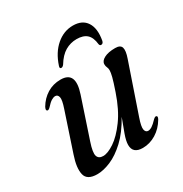

<svg xmlns="http://www.w3.org/2000/svg" viewBox="-155 -764 849 891"><g transform="rotate(-30 270.0 -318.0)"><path d="M484 -87Q491.5 -83.5 483 -68.5Q461.5 -32 427.8 -11.2Q394 9.5 356.5 9.5Q303.5 9.5 303.5 -36.5Q303.5 -58 315.5 -91Q327.5 -124 343 -165Q307 -100.5 266 -62.2Q225 -24 185.2 -7.2Q145.5 9.5 113 9.5Q58.5 9.5 49.8 -27Q41 -63.5 62 -125L130 -329.5Q144.5 -372 140.5 -387.2Q136.5 -402.5 123.5 -402.5Q114 -402.5 102.5 -395.5Q91 -388.5 74.5 -370Q64.5 -360 58.5 -363Q50.5 -366.5 59 -383Q79 -417 111 -436.8Q143 -456.5 183 -456.5Q265 -456.5 229.5 -350L159 -138.5Q142 -88 148 -69Q154 -50 178.5 -50Q203 -50 238.8 -73.8Q274.5 -97.5 311.5 -148Q348.5 -198.5 375.5 -278Q391.5 -324.5 397 -346.5Q402.5 -368.5 402.5 -380Q402.5 -391 398.8 -398.2Q395 -405.5 395 -416Q395 -433.5 416.8 -445Q438.5 -456.5 476 -456.5Q504 -456.5 509.2 -438.8Q514.5 -421 501.5 -384L412 -122.5Q397 -79.5 400.5 -63.2Q404 -47 417.5 -47Q427 -47 438.5 -54.2Q450 -61.5 468 -80.5Q478 -90 484 -87ZM341.5 -582Q308.5 -582 280.2 -565.5Q252 -549 228.5 -510.5Q221.5 -501.5 214.5 -501.5Q204 -501.5 209 -515.5Q229 -576.5 269 -610.8Q309 -645 358 -645Q408 -645 430.2 -610.8Q452.5 -576.5 441.5 -515.5Q438.5 -501.5 427.5 -501.5Q420.5 -501.5 418.5 -510.5Q414.5 -548 395.8 -565Q377 -582 341.5 -582Z"/></g></svg>

Font: Fraunces 72pt
Style: Italic
Weight: 400
Italic angle: -16°
Version: Version 1.000;[b76b70a41]